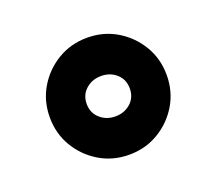

<svg xmlns="http://www.w3.org/2000/svg" viewBox="-70 -494 586 520"><g transform="rotate(-20 223.0 -233.5)"><path d="M54.7 -233.4Q54.7 -280.3 77.4 -318.4Q100.1 -356.4 138.2 -379.2Q176.3 -401.9 223.1 -401.9Q270 -401.9 308.1 -379.2Q346.2 -356.4 368.9 -318.4Q391.6 -280.3 391.6 -233.4Q391.6 -186.5 368.9 -148.4Q346.2 -110.4 308.1 -87.6Q270 -64.9 223.1 -64.9Q176.3 -64.9 138.2 -87.6Q100.1 -110.4 77.4 -148.4Q54.7 -186.5 54.7 -233.4ZM161.1 -233.4Q161.1 -207.5 179.2 -191.4Q197.3 -175.3 223.1 -175.3Q249.5 -175.3 267.3 -191.4Q285.2 -207.5 285.2 -233.4Q285.2 -259.3 267.3 -275.4Q249.5 -291.5 223.1 -291.5Q197.3 -291.5 179.2 -275.4Q161.1 -259.3 161.1 -233.4Z"/></g></svg>

Font: Vazirmatn UI FD ExtraBold
Style: Regular
Weight: 800
Designer: Saber Rastikerdar
Foundry: Saber Rastikerdar
Version: Version 33.003